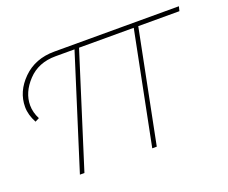

<svg xmlns="http://www.w3.org/2000/svg" viewBox="-91 -658 946 798"><g transform="rotate(-20 382.0 -258.5)"><path d="M478 0H458L557 -497H315L158 0H138L295 -497H211Q135 -497 88.5 -447.5Q42 -398 42 -341Q42 -310 58 -279L40 -270Q20 -307 20 -342Q20 -410 74 -463.5Q128 -517 213 -517H764L759 -497H577Z"/></g></svg>

Font: Argentum Sans Thin
Style: Italic
Weight: 100
Italic angle: -11°
Designer: Julieta Ulanovsky (font), Cristiano Sobral (main changes and remaster)
Foundry: Julieta Ulanovsky (font), Cristiano Sobral (main changes and remaster)
Version: Version 2.007;June 15, 2022;FontCreator 14.0.0.2814 64-bit; 